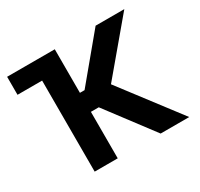

<svg xmlns="http://www.w3.org/2000/svg" viewBox="-152 -918 1153 1109"><g transform="rotate(-30 424.5 -363.5)"><path d="M334.2 -727.3H16.3V-607.2H180.4V0H334.2V-310H386.7L620.4 0H811.1L514.2 -389.9L797.9 -727.3H606.5L365.1 -436.8H334.2Z"/></g></svg>

Font: Margiela Sans
Style: Bold
Weight: 700
Designer: Stefan Endress, Andreas Faust
Version: Version 1.100;FEAKit 1.0